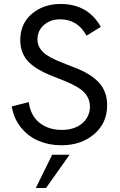

<svg xmlns="http://www.w3.org/2000/svg" viewBox="-20 -718 599 958"><path d="M286.6 6.8Q225.6 6.8 173.8 -14.6Q122.1 -36.1 85.4 -80.8Q48.8 -125.5 38.6 -187L123.5 -208.5Q132.3 -141.1 177 -105.5Q221.7 -69.8 288.1 -69.8Q352.1 -69.8 390.4 -102.8Q428.7 -135.7 428.7 -186Q428.7 -212.9 416.7 -234.4Q404.8 -255.9 384.8 -270.8Q364.7 -285.6 338.6 -298.1Q312.5 -310.5 283.7 -321.8Q254.9 -333 226.1 -344.7Q197.3 -356.4 171.1 -372.1Q145 -387.7 125 -406.7Q105 -425.8 93 -454.1Q81.1 -482.4 81.1 -517.6Q81.1 -599.6 138.9 -648.9Q196.8 -698.2 282.7 -698.2Q418.5 -698.2 482.9 -584L411.6 -540Q367.7 -621.6 279.8 -621.6Q231.4 -621.6 199.2 -593.3Q167 -564.9 167 -521.5Q167 -497.1 179 -477.8Q190.9 -458.5 210.9 -444.8Q231 -431.2 257.1 -419.4Q283.2 -407.7 312 -396.7Q340.8 -385.7 369.6 -374Q398.4 -362.3 424.6 -345.9Q450.7 -329.6 470.7 -309.3Q490.7 -289.1 502.7 -259.5Q514.6 -230 514.6 -193.4Q514.6 -103.5 449.5 -48.3Q384.3 6.8 286.6 6.8ZM158.7 220.2 240.2 54.2H327.1L209.5 220.2Z"/></svg>

Font: HK Grotesk Medium Legacy
Style: Regular
Weight: 500
Designer: Alfredo Marco Pradil
Foundry: Hanken Design Co.
Version: Version 2.022;PS 002.022;hotconv 1.0.88;makeotf.lib2.5.64775